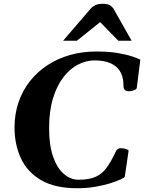

<svg xmlns="http://www.w3.org/2000/svg" viewBox="-20 -979 760 1012"><path d="M387.7 13.2Q269.5 13.2 196.5 -29.5Q123.5 -72.3 90.1 -144.8Q56.6 -217.3 56.6 -307.1Q56.6 -378.9 77.9 -440.4Q99.1 -502 137.9 -551.3Q176.8 -600.6 230.2 -635.5Q283.7 -670.4 348.6 -689Q413.6 -707.5 486.3 -707.5Q551.3 -707.5 597.4 -700Q643.6 -692.4 673.8 -682.4Q704.1 -672.4 719.7 -664.6L701.2 -518.1Q701.2 -510.7 692.6 -506.3Q684.1 -502 674.6 -500Q665 -498 660.6 -498Q643.6 -498 637.2 -505.9Q630.9 -513.7 630.9 -527.3Q630.9 -594.2 592 -627.4Q553.2 -660.6 478 -660.6Q434.1 -660.6 391.4 -638.7Q348.6 -616.7 314.2 -572.3Q279.8 -527.8 259.3 -460.7Q238.8 -393.6 238.8 -303.2Q238.8 -213.4 260 -152.8Q281.2 -92.3 316.7 -62Q352.1 -31.7 394.5 -31.7Q449.7 -31.7 484.1 -47.1Q518.6 -62.5 542.5 -95.7Q566.4 -128.9 590.8 -181.6Q598.6 -198.2 617.7 -198.2Q622.1 -198.2 631.6 -196.5Q641.1 -194.8 649.4 -191.7Q657.7 -188.5 657.7 -183.1L637.7 -47.9Q636.2 -43 615 -33Q593.8 -22.9 558.6 -12.2Q523.4 -1.5 479.5 5.9Q435.5 13.2 387.7 13.2ZM312.5 -764.2 458.5 -934.1Q467.8 -944.8 482.7 -951.9Q497.6 -959 522.5 -959Q547.9 -959 560.8 -950.2Q573.7 -941.4 580.1 -929.7L673.8 -764.2H604L507.8 -862.3L384.8 -764.2Z"/></svg>

Font: Gelasio
Style: Italic
Weight: 400
Italic angle: -8.5°
Designer: Eben Sorkin
Foundry: Eben Sorkin
Version: Version 1.008